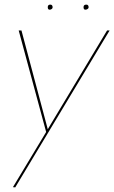

<svg xmlns="http://www.w3.org/2000/svg" viewBox="-20 -592 495 832"><path d="M455 -460H444L187 -32L73 -460H61L180 -20L36 219L46 220ZM342 -561Q342 -550 350 -550Q355 -550 359.5 -553Q364 -556 364 -560Q364 -572 354 -572Q342 -572 342 -561ZM187 -561Q187 -550 195 -550Q200 -550 204 -553Q208 -556 208 -560Q208 -572 198 -572Q187 -572 187 -561Z"/></svg>

Font: Jost* 200 Hairline Italic
Style: Italic
Weight: 100
Italic angle: -10°
Version: Version 3.200; ttfautohint (v0.97) -l 8 -r 50 -G 200 -x 14 -